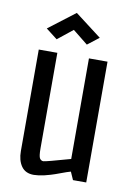

<svg xmlns="http://www.w3.org/2000/svg" viewBox="-82 -754 569 814"><g transform="rotate(10 203.0 -347.0)"><path d="M68 -614 182 -701 296 -614 247 -576 182 -628 117 -576ZM346 0H289L274 -34Q259 -30 234 -20.5Q209 -11 192 -6Q175 -1 166 1Q137 7 121 7Q85 7 67.5 -18Q50 -43 50 -83V-520H130V-109Q130 -74 136 -65.5Q142 -57 151 -57Q160 -57 266 -87V-520H346Z"/></g></svg>

Font: Homenaje
Style: Regular
Weight: 400
Version: Version 1.002